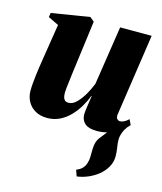

<svg xmlns="http://www.w3.org/2000/svg" viewBox="-116 -611 801 950"><g transform="rotate(15 285.0 -136.0)"><path d="M367 254 356 222.5Q377.5 214 388 201.5Q398.5 189 403 172.5Q407 159.5 407.5 142.2Q408 125 408 106.5Q408 65 427 41.5Q446 18 462 -3L548.5 -49.5Q535 -32 527.5 -13Q520 6 520 26.5Q520 42 523.8 64.8Q527.5 87.5 527.5 109Q527.5 138 512.8 163.8Q498 189.5 474.5 208.5Q452 226.5 423.8 238.5Q395.5 250.5 367 254ZM150.5 12.5Q115 12.5 89.5 -2Q64 -16.5 50.2 -41.5Q36.5 -66.5 36.5 -97.5Q36.5 -113.5 38.2 -133.5Q40 -153.5 42.5 -175.8Q45 -198 48.5 -220.2Q52 -242.5 55 -262.5L84 -446L30 -472L33.5 -494L228.5 -525.5L250.5 -507.5L221.5 -286Q218.5 -265 215.5 -241Q212.5 -217 209.8 -194.8Q207 -172.5 205.2 -156Q203.5 -139.5 203.5 -132.5Q203.5 -118 206 -108.2Q208.5 -98.5 215 -93Q221.5 -87.5 234 -87.5Q254.5 -87.5 274.2 -107.2Q294 -127 310.8 -156Q327.5 -185 338 -212.5L384 -514H545.5L483.5 -94.5Q481.5 -78.5 488.2 -71.8Q495 -65 502.5 -65Q512 -65 523.5 -70.5Q535 -76 546.5 -87.5L559.5 -60.5Q545 -42.5 521.5 -26Q498 -9.5 468.2 0.8Q438.5 11 405 11Q364 11 344.2 -5.2Q324.5 -21.5 323.5 -51Q323.5 -56.5 324.5 -67.2Q325.5 -78 327.5 -91.5Q329.5 -105 331.8 -120.2Q334 -135.5 336 -149.5H334Q323 -120 305.8 -91.2Q288.5 -62.5 265.5 -39Q242.5 -15.5 213.8 -1.5Q185 12.5 150.5 12.5Z"/></g></svg>

Font: Merriweather 120pt Black
Style: Italic
Weight: 900
Italic angle: -7.8°
Version: Version 2.101